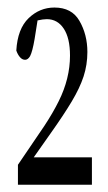

<svg xmlns="http://www.w3.org/2000/svg" viewBox="-20 -889 291 517"><path d="M227.5 -391.6H28.3V-445.3L99.6 -550.3Q123 -585.9 138.2 -616.7Q168.5 -677.7 168.5 -739.3Q168.5 -786.6 151.6 -812Q134.8 -837.4 106 -837.4Q96.2 -837.4 81.1 -834Q81.1 -834 73.2 -784.2Q67.4 -750 61 -737.8Q55.2 -728 47.6 -728Q40 -728 33.9 -734.9Q27.8 -741.7 23.9 -752.9Q27.3 -811.5 57.1 -840.1Q86.9 -868.7 126.5 -868.7Q173.3 -868.7 193.8 -833Q215.3 -795.9 215.3 -749Q215.3 -714.8 205.1 -683.3Q194.8 -651.9 173.3 -616Q151.9 -580.1 116.2 -529.8Q116.2 -529.8 70.8 -465.3Q70.8 -465.3 227.5 -465.3Z"/></svg>

Font: Scarab Serif
Style: Light
Weight: 300
Designer: John Roberts
Foundry: Scarab
Version: 1.0